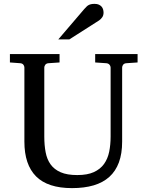

<svg xmlns="http://www.w3.org/2000/svg" viewBox="-20 -948 752 984"><path d="M627 -624Q616.2 -623 611.1 -616.2Q606 -609.4 606 -602.1V-222.2Q606 -160.6 589.4 -115.7Q572.8 -70.8 540.3 -41.5Q507.8 -12.2 459.7 2Q411.6 16.1 349.1 16.1Q225.1 16.1 165 -43.9Q105 -104 105 -222.2V-602.1Q105 -609.4 99.9 -616.2Q94.7 -623 84 -624L30.8 -627.9V-670.9H285.2V-627.9L228 -624Q217.3 -623 212.2 -616.2Q207 -609.4 207 -602.1V-248Q207 -204.1 213.9 -167.7Q220.7 -131.3 239.3 -105.5Q257.8 -79.6 290.8 -65.2Q323.7 -50.8 376 -50.8Q427.7 -50.8 460.9 -65.9Q494.1 -81.1 513.2 -107.7Q532.2 -134.3 539.6 -170.4Q546.9 -206.5 546.9 -248V-602.1Q546.9 -609.4 541.3 -616.2Q535.6 -623 524.9 -624L467.8 -627.9V-670.9H685.1V-627.9ZM510.7 -883.3Q510.7 -869.6 504.2 -859.9Q497.6 -850.1 487.8 -843.3L335.4 -746.1H278.8L411.6 -901.4Q417.5 -907.7 422.4 -912.8Q427.2 -918 433.1 -921.4Q439 -924.8 446.5 -926.5Q454.1 -928.2 464.8 -928.2Q478 -928.2 486.8 -924.1Q495.6 -919.9 501 -913.6Q506.3 -907.2 508.5 -899.2Q510.7 -891.1 510.7 -883.3Z"/></svg>

Font: Charis SIL Afr
Style: Regular
Weight: 400
Foundry: SIL International
Version: Version 5.000